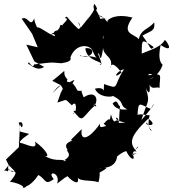

<svg xmlns="http://www.w3.org/2000/svg" viewBox="-29 -940 925 1028"><path d="M48 -25C25 -7 23 -52 12 -22C-12 -39 -22 -2 16 -54C0 4 103 -60 24 34C46 33 115 58 91 68C143 53 77 58 96 58C92 88 156 12 107 16C71 79 129 70 176 -3C218 18 209 56 259 19C217 -29 297 -20 277 43C368 -27 294 32 332 3C352 26 406 67 384 -3C381 38 458 20 498 36C529 -74 443 -88 461 8C554 -42 562 -49 499 -35C517 -44 606 -32 598 -125C579 -69 603 -120 647 -131C673 -76 698 -83 682 -111C721 -127 742 -118 659 -116C729 -119 636 -79 712 -158C704 -124 626 -136 702 -129C662 -175 663 -207 765 -305C827 -261 742 -264 755 -285C743 -284 760 -294 773 -252C803 -230 748 -232 773 -326C778 -314 697 -343 707 -315C711 -407 717 -381 778 -357C801 -401 814 -394 728 -297C762 -409 776 -385 752 -467C769 -431 779 -437 769 -515C768 -441 817 -485 825 -467C826 -544 848 -548 766 -537C763 -558 830 -528 765 -514C813 -527 838 -577 839 -588C855 -597 808 -588 831 -699C891 -660 883 -694 854 -727C832 -685 767 -670 730 -653C730 -733 729 -733 794 -688C774 -666 781 -686 734 -749C776 -776 802 -769 797 -820C759 -778 727 -785 714 -730C691 -761 616 -754 680 -846C652 -853 589 -866 548 -832C546 -805 538 -852 498 -858C542 -828 569 -852 504 -838C474 -826 538 -745 522 -732C519 -835 552 -802 538 -812C490 -833 529 -815 485 -887C493 -890 493 -896 476 -920C459 -875 504 -919 431 -824C477 -891 430 -823 403 -792C368 -861 422 -786 390 -785C321 -850 334 -860 318 -843C353 -842 294 -805 307 -803C276 -818 320 -788 240 -756C328 -765 336 -747 302 -766C335 -752 304 -786 316 -772C224 -794 274 -733 270 -745C227 -755 170 -813 165 -787C204 -772 165 -771 154 -841C132 -788 123 -858 87 -840L143 -759L173 -687L112 -701L155 -611L207 -582C163 -550 121 -611 122 -594C119 -632 145 -563 154 -595C263 -608 229 -607 314 -600C265 -604 363 -598 348 -633C376 -708 452 -706 471 -664C457 -694 476 -725 431 -720C475 -672 474 -633 493 -630C434 -649 399 -632 399 -644C461 -614 496 -688 428 -682C433 -606 541 -611 504 -594C536 -584 475 -679 502 -650C507 -625 513 -611 523 -683C527 -635 582 -639 562 -573C565 -617 597 -583 622 -552C572 -510 593 -560 635 -569C572 -472 615 -460 528 -490C521 -406 552 -484 479 -465C501 -416 567 -421 573 -425C629 -463 566 -455 568 -430C647 -394 605 -374 653 -355C653 -355 594 -343 574 -386C595 -405 596 -400 615 -360C587 -344 629 -406 608 -353C621 -354 609 -382 609 -286C601 -320 536 -256 516 -198C568 -263 598 -273 606 -270C615 -339 550 -301 643 -283C588 -281 579 -276 565 -328C553 -271 571 -330 526 -277C572 -243 514 -246 570 -268C529 -272 501 -241 507 -278C440 -184 398 -187 409 -249C354 -196 345 -186 352 -189C382 -188 299 -182 333 -138C318 -133 371 -111 310 -80C344 -97 293 -55 327 -61C312 -106 284 -62 209 -106C243 -92 218 -140 158 -182C179 -122 86 -186 65 -175C107 -180 36 -162 127 -223C38 -246 96 -226 71 -283C105 -300 90 -229 79 -275L77 -254L72 -152L3 -86L25 -41L15 -59ZM366 -491C299 -492 302 -492 251 -440C316 -526 295 -453 324 -442C322 -415 315 -412 370 -513C296 -480 297 -438 278 -391C338 -408 313 -414 356 -376C386 -414 383 -324 360 -333C386 -344 384 -344 363 -347C415 -283 402 -298 470 -368C476 -404 470 -343 479 -385C503 -348 465 -400 441 -351C509 -366 502 -473 419 -419C387 -491 432 -442 385 -456C353 -526 319 -485 332 -515C288 -558 359 -592 251 -507L343 -461Z"/></svg>

Font: Hussar Lance
Style: ExBdObl
Weight: 700
Foundry: Cannot Into Space Fonts, PlusOne Fonts
Version: Version 2.270